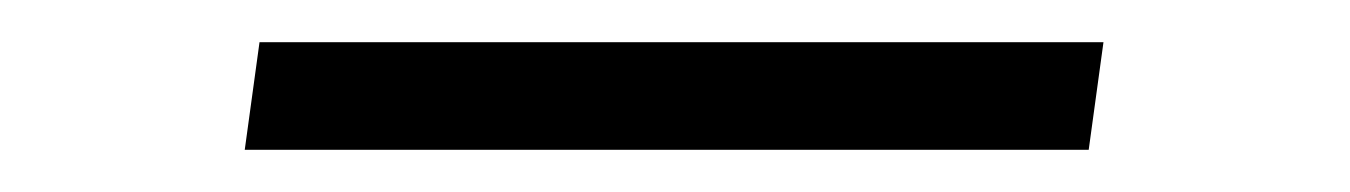

<svg xmlns="http://www.w3.org/2000/svg" viewBox="-20 -71 640 91"><path d="M496 0 503 -51H103L96 0Z"/></svg>

Font: Josefin Slab Thin Medium
Style: Italic
Weight: 500
Italic angle: -12°
Version: Version 2.000